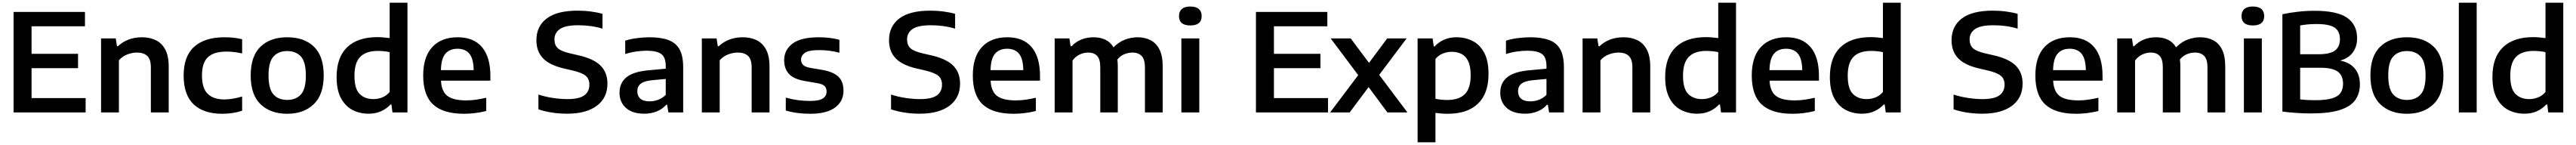

<svg xmlns="http://www.w3.org/2000/svg" viewBox="-20 -828 18978 1068"><path d="M80 0V-740H606V-634.5H212.5V-431.5H555V-326H212.5V-105.5H611V0Z M724.5 0V-545H833L842 -487.5H849Q919.5 -553.5 1026 -553.5Q1083.5 -553.5 1128 -532Q1172.5 -510.5 1197.8 -462.8Q1223 -415 1223 -337V0H1091.5V-330.5Q1091.5 -392.5 1064.2 -416.8Q1037 -441 989.5 -441Q955.5 -441 919 -427.5Q882.5 -414 856 -384V0Z M1617.5 10Q1480 10 1406.5 -59.8Q1333 -129.5 1333 -271.5Q1333 -414 1410.8 -483.8Q1488.5 -553.5 1634.5 -553.5Q1706 -553.5 1764 -539V-434.5Q1734 -441 1706.2 -444.5Q1678.5 -448 1649 -448Q1556 -448 1512 -406.8Q1468 -365.5 1468 -273Q1468 -178.5 1510.2 -137Q1552.5 -95.5 1634 -95.5Q1688.5 -95.5 1764 -117V-12.5Q1696.5 10 1617.5 10Z M2096 10Q1973.5 10 1900.2 -59.8Q1827 -129.5 1827 -272Q1827 -414 1899 -483.8Q1971 -553.5 2096 -553.5Q2221.5 -553.5 2293.2 -484Q2365 -414.5 2365 -272.5Q2365 -131 2291.5 -60.5Q2218 10 2096 10ZM2096 -92Q2160.5 -92 2197 -132.2Q2233.5 -172.5 2233.5 -271.5Q2233.5 -372 2196.8 -412Q2160 -452 2096 -452Q2032 -452 1995.2 -412Q1958.5 -372 1958.5 -273Q1958.5 -172.5 1995 -132.2Q2031.5 -92 2096 -92Z M2696 9.5Q2630.5 9.5 2577 -18.2Q2523.5 -46 2491.8 -105.5Q2460 -165 2460 -261Q2460 -405 2537.5 -479.8Q2615 -554.5 2761 -554.5Q2784.5 -554.5 2807.8 -552.2Q2831 -550 2851 -547.5V-808H2982V0H2871.5L2864 -58.5H2857Q2829.5 -28 2788.8 -9.2Q2748 9.5 2696 9.5ZM2731 -98Q2763.5 -98 2795.5 -110.2Q2827.5 -122.5 2851 -150.5V-444Q2833 -448 2810.2 -450.5Q2787.5 -453 2764.5 -453Q2677.5 -453 2634.5 -409.8Q2591.5 -366.5 2591.5 -271Q2591.5 -173.5 2630 -135.8Q2668.5 -98 2731 -98Z M3398 10Q3246.5 10 3172.2 -57.5Q3098 -125 3098 -272Q3098 -409 3164.8 -481.2Q3231.5 -553.5 3352.5 -553.5Q3469.5 -553.5 3531.2 -480.8Q3593 -408 3593 -268.5V-234H3229Q3233 -155 3276 -121.8Q3319 -88.5 3416.5 -88.5Q3450 -88.5 3487.2 -93.8Q3524.5 -99 3562.5 -108V-10.5Q3518 0.5 3477.5 5.2Q3437 10 3398 10ZM3351 -469Q3293.5 -469 3262 -432.8Q3230.5 -396.5 3228.5 -311.5H3470Q3468.5 -396 3438.2 -432.5Q3408 -469 3351 -469Z M4158.5 9.5Q4045.5 9.5 3947 -22.5V-131.5Q3997 -115 4054.2 -106.5Q4111.5 -98 4159.5 -98Q4246.5 -98 4284.5 -125.5Q4322.5 -153 4322.5 -204.5Q4322.5 -248 4293.8 -271Q4265 -294 4192 -310.5L4140 -322.5Q4033 -346 3982.5 -397Q3932 -448 3932 -531.5Q3932 -634 4007.8 -691.8Q4083.5 -749.5 4236 -749.5Q4287 -749.5 4334 -743.2Q4381 -737 4419 -726V-617Q4337.5 -642 4240.5 -642Q4145.5 -642 4105.2 -614Q4065 -586 4065 -537.5Q4065 -495.5 4090.2 -472.5Q4115.5 -449.5 4182 -434.5L4234 -422.5Q4351.5 -397 4403.5 -346Q4455.5 -295 4455.5 -212Q4455.5 -107.5 4377.2 -49Q4299 9.5 4158.5 9.5Z M4727.5 9.5Q4639.5 9.5 4592 -33Q4544.5 -75.5 4544.5 -145Q4544.5 -219 4598 -260.8Q4651.5 -302.5 4770.5 -311.5L4885 -322V-341Q4885 -406.5 4851.5 -430.5Q4818 -454.5 4744 -454.5Q4710.5 -454.5 4668.5 -448.8Q4626.5 -443 4586.5 -430V-528.5Q4627 -541.5 4675.2 -547.5Q4723.5 -553.5 4765 -553.5Q4849.5 -553.5 4904.8 -533Q4960 -512.5 4986.8 -464.2Q5013.5 -416 5013.5 -332V0H4904.5L4895 -56.5H4888.5Q4860.5 -24 4818.2 -7.2Q4776 9.5 4727.5 9.5ZM4675.5 -156.5Q4675.5 -121 4698 -101.2Q4720.5 -81.5 4766.5 -81.5Q4797.5 -81.5 4828.5 -92.8Q4859.5 -104 4885 -129.5V-246.5L4782 -237Q4724.5 -231 4700 -211Q4675.5 -191 4675.5 -156.5Z M5151 0V-545H5259.5L5268.5 -487.5H5275.5Q5346 -553.5 5452.5 -553.5Q5510 -553.5 5554.5 -532Q5599 -510.5 5624.2 -462.8Q5649.5 -415 5649.5 -337V0H5518V-330.5Q5518 -392.5 5490.8 -416.8Q5463.5 -441 5416 -441Q5382 -441 5345.5 -427.5Q5309 -414 5282.5 -384V0Z M5949.5 10Q5900.5 10 5855 4Q5809.5 -2 5769.5 -14V-109Q5855 -84.5 5948.5 -84.5Q6015.5 -84.5 6042.8 -102.8Q6070 -121 6070 -153.5Q6070 -180 6055.5 -194.2Q6041 -208.5 6002.5 -215.5L5911 -231Q5828.5 -245 5793 -283.5Q5757.5 -322 5757.5 -385Q5757.5 -460 5819.2 -506.8Q5881 -553.5 6013.5 -553.5Q6096 -553.5 6164.5 -535V-439.5Q6094 -459 6015.5 -459Q5937 -459 5909.5 -438.5Q5882 -418 5882 -389Q5882 -366.5 5896 -351Q5910 -335.5 5948 -328.5L6039.5 -313Q6117.5 -299.5 6156 -264.2Q6194.5 -229 6194.5 -159.5Q6194.5 -81 6132 -35.5Q6069.5 10 5949.5 10Z M6756.5 9.5Q6643.5 9.5 6545 -22.5V-131.5Q6595 -115 6652.2 -106.5Q6709.5 -98 6757.5 -98Q6844.5 -98 6882.5 -125.5Q6920.5 -153 6920.5 -204.5Q6920.5 -248 6891.8 -271Q6863 -294 6790 -310.5L6738 -322.5Q6631 -346 6580.5 -397Q6530 -448 6530 -531.5Q6530 -634 6605.8 -691.8Q6681.5 -749.5 6834 -749.5Q6885 -749.5 6932 -743.2Q6979 -737 7017 -726V-617Q6935.5 -642 6838.5 -642Q6743.5 -642 6703.2 -614Q6663 -586 6663 -537.5Q6663 -495.5 6688.2 -472.5Q6713.5 -449.5 6780 -434.5L6832 -422.5Q6949.5 -397 7001.5 -346Q7053.5 -295 7053.5 -212Q7053.5 -107.5 6975.2 -49Q6897 9.5 6756.5 9.5Z M7447.5 10Q7296 10 7221.8 -57.5Q7147.5 -125 7147.5 -272Q7147.5 -409 7214.2 -481.2Q7281 -553.5 7402 -553.5Q7519 -553.5 7580.8 -480.8Q7642.5 -408 7642.5 -268.5V-234H7278.5Q7282.5 -155 7325.5 -121.8Q7368.5 -88.5 7466 -88.5Q7499.5 -88.5 7536.8 -93.8Q7574 -99 7612 -108V-10.5Q7567.5 0.5 7527 5.2Q7486.5 10 7447.5 10ZM7400.5 -469Q7343 -469 7311.5 -432.8Q7280 -396.5 7278 -311.5H7519.5Q7518 -396 7487.8 -432.5Q7457.5 -469 7400.5 -469Z M7750.5 0V-545H7859L7868 -487.5H7875Q7938.5 -553.5 8038 -553.5Q8085 -553.5 8123 -536Q8161 -518.5 8184 -479.5Q8224.5 -520 8270.2 -536.8Q8316 -553.5 8360.5 -553.5Q8415 -553.5 8457 -532Q8499 -510.5 8522.8 -463.2Q8546.5 -416 8546.5 -338V0H8415.5V-331Q8415.5 -393 8390.2 -417Q8365 -441 8324.5 -441Q8294.5 -441 8264.8 -429.2Q8235 -417.5 8212.5 -390Q8215.5 -367 8215.5 -341V0H8086.5V-331Q8086.5 -393 8062.8 -417Q8039 -441 7998.5 -441Q7966.5 -441 7935.5 -426.8Q7904.5 -412.5 7882 -382.5V0Z M8684 0V-545H8816V0ZM8750 -640.5Q8666.5 -640.5 8666.5 -710Q8666.5 -743 8687.2 -761.5Q8708 -780 8750 -780Q8792 -780 8812.8 -761.5Q8833.5 -743 8833.5 -710Q8833.5 -640.5 8750 -640.5Z M9233.5 0V-740H9759.5V-634.5H9366V-431.5H9708.5V-326H9366V-105.5H9764.5V0Z M9780 0 9987 -274.5 9784 -545H9931.5L10066.5 -365L10200.5 -545H10343.5L10141.5 -276.5L10349.5 0H10202L10063.5 -186.5L9924 0Z M10424.5 220V-545H10535L10543.5 -486H10550Q10577.5 -516.5 10618.2 -535Q10659 -553.5 10711 -553.5Q10775.5 -553.5 10829.2 -526.5Q10883 -499.5 10915 -440Q10947 -380.5 10947 -283Q10947 -139.5 10869.5 -64.8Q10792 10 10646 10Q10622 10 10598.8 8Q10575.5 6 10556 3.5V220ZM10642.5 -91.5Q10729.5 -91.5 10772.5 -134.8Q10815.5 -178 10815.5 -273.5Q10815.5 -339 10797.5 -376.8Q10779.5 -414.5 10748.2 -430.5Q10717 -446.5 10676 -446.5Q10643.5 -446.5 10611.5 -434.2Q10579.5 -422 10556 -394V-100.5Q10573.5 -96.5 10596.5 -94Q10619.5 -91.5 10642.5 -91.5Z M11216.5 9.5Q11128.5 9.5 11081 -33Q11033.5 -75.5 11033.5 -145Q11033.5 -219 11087 -260.8Q11140.5 -302.5 11259.5 -311.5L11374 -322V-341Q11374 -406.5 11340.5 -430.5Q11307 -454.5 11233 -454.5Q11199.5 -454.5 11157.5 -448.8Q11115.5 -443 11075.5 -430V-528.5Q11116 -541.5 11164.2 -547.5Q11212.5 -553.5 11254 -553.5Q11338.5 -553.5 11393.8 -533Q11449 -512.5 11475.8 -464.2Q11502.5 -416 11502.5 -332V0H11393.5L11384 -56.5H11377.5Q11349.5 -24 11307.2 -7.2Q11265 9.5 11216.5 9.5ZM11164.5 -156.5Q11164.5 -121 11187 -101.2Q11209.5 -81.5 11255.5 -81.5Q11286.5 -81.5 11317.5 -92.8Q11348.5 -104 11374 -129.5V-246.5L11271 -237Q11213.5 -231 11189 -211Q11164.5 -191 11164.5 -156.5Z M11640 0V-545H11748.5L11757.5 -487.5H11764.5Q11835 -553.5 11941.5 -553.5Q11999 -553.5 12043.5 -532Q12088 -510.5 12113.2 -462.8Q12138.5 -415 12138.5 -337V0H12007V-330.5Q12007 -392.5 11979.8 -416.8Q11952.5 -441 11905 -441Q11871 -441 11834.5 -427.5Q11798 -414 11771.5 -384V0Z M12484.5 9.5Q12419 9.5 12365.5 -18.2Q12312 -46 12280.2 -105.5Q12248.5 -165 12248.5 -261Q12248.5 -405 12326 -479.8Q12403.5 -554.5 12549.5 -554.5Q12573 -554.5 12596.2 -552.2Q12619.5 -550 12639.5 -547.5V-808H12770.5V0H12660L12652.5 -58.5H12645.5Q12618 -28 12577.2 -9.2Q12536.5 9.5 12484.5 9.5ZM12519.5 -98Q12552 -98 12584 -110.2Q12616 -122.5 12639.5 -150.5V-444Q12621.5 -448 12598.8 -450.5Q12576 -453 12553 -453Q12466 -453 12423 -409.8Q12380 -366.5 12380 -271Q12380 -173.5 12418.5 -135.8Q12457 -98 12519.5 -98Z M13186.5 10Q13035 10 12960.8 -57.5Q12886.5 -125 12886.5 -272Q12886.5 -409 12953.2 -481.2Q13020 -553.5 13141 -553.5Q13258 -553.5 13319.8 -480.8Q13381.5 -408 13381.5 -268.5V-234H13017.5Q13021.5 -155 13064.5 -121.8Q13107.5 -88.5 13205 -88.5Q13238.5 -88.5 13275.8 -93.8Q13313 -99 13351 -108V-10.5Q13306.5 0.5 13266 5.2Q13225.5 10 13186.5 10ZM13139.5 -469Q13082 -469 13050.5 -432.8Q13019 -396.5 13017 -311.5H13258.5Q13257 -396 13226.8 -432.5Q13196.5 -469 13139.5 -469Z M13698 9.5Q13632.5 9.5 13579 -18.2Q13525.5 -46 13493.8 -105.5Q13462 -165 13462 -261Q13462 -405 13539.5 -479.8Q13617 -554.5 13763 -554.5Q13786.5 -554.5 13809.8 -552.2Q13833 -550 13853 -547.5V-808H13984V0H13873.5L13866 -58.5H13859Q13831.5 -28 13790.8 -9.2Q13750 9.5 13698 9.5ZM13733 -98Q13765.5 -98 13797.5 -110.2Q13829.5 -122.5 13853 -150.5V-444Q13835 -448 13812.2 -450.5Q13789.5 -453 13766.5 -453Q13679.5 -453 13636.5 -409.8Q13593.5 -366.5 13593.5 -271Q13593.5 -173.5 13632 -135.8Q13670.5 -98 13733 -98Z M14585 9.5Q14472 9.5 14373.5 -22.5V-131.5Q14423.5 -115 14480.8 -106.5Q14538 -98 14586 -98Q14673 -98 14711 -125.5Q14749 -153 14749 -204.5Q14749 -248 14720.2 -271Q14691.5 -294 14618.5 -310.5L14566.5 -322.5Q14459.5 -346 14409 -397Q14358.5 -448 14358.5 -531.5Q14358.5 -634 14434.2 -691.8Q14510 -749.5 14662.5 -749.5Q14713.5 -749.5 14760.5 -743.2Q14807.5 -737 14845.5 -726V-617Q14764 -642 14667 -642Q14572 -642 14531.8 -614Q14491.5 -586 14491.5 -537.5Q14491.5 -495.5 14516.8 -472.5Q14542 -449.5 14608.5 -434.5L14660.5 -422.5Q14778 -397 14830 -346Q14882 -295 14882 -212Q14882 -107.5 14803.8 -49Q14725.5 9.5 14585 9.5Z M15276 10Q15124.5 10 15050.2 -57.5Q14976 -125 14976 -272Q14976 -409 15042.8 -481.2Q15109.5 -553.5 15230.5 -553.5Q15347.5 -553.5 15409.2 -480.8Q15471 -408 15471 -268.5V-234H15107Q15111 -155 15154 -121.8Q15197 -88.5 15294.5 -88.5Q15328 -88.5 15365.2 -93.8Q15402.5 -99 15440.5 -108V-10.5Q15396 0.5 15355.5 5.2Q15315 10 15276 10ZM15229 -469Q15171.5 -469 15140 -432.8Q15108.5 -396.5 15106.5 -311.5H15348Q15346.5 -396 15316.2 -432.5Q15286 -469 15229 -469Z M15579 0V-545H15687.5L15696.5 -487.5H15703.5Q15767 -553.5 15866.5 -553.5Q15913.5 -553.5 15951.5 -536Q15989.5 -518.5 16012.5 -479.5Q16053 -520 16098.8 -536.8Q16144.5 -553.5 16189 -553.5Q16243.5 -553.5 16285.5 -532Q16327.5 -510.5 16351.2 -463.2Q16375 -416 16375 -338V0H16244V-331Q16244 -393 16218.8 -417Q16193.5 -441 16153 -441Q16123 -441 16093.2 -429.2Q16063.5 -417.5 16041 -390Q16044 -367 16044 -341V0H15915V-331Q15915 -393 15891.2 -417Q15867.5 -441 15827 -441Q15795 -441 15764 -426.8Q15733 -412.5 15710.5 -382.5V0Z M16512.5 0V-545H16644.5V0ZM16578.5 -640.5Q16495 -640.5 16495 -710Q16495 -743 16515.8 -761.5Q16536.5 -780 16578.5 -780Q16620.5 -780 16641.2 -761.5Q16662 -743 16662 -710Q16662 -640.5 16578.5 -640.5Z M17005 7.5Q16957 7.5 16902 4Q16847 0.5 16796 -6.5V-723Q16848.5 -734.5 16909.5 -741.5Q16970.5 -748.5 17033 -748.5Q17199 -748.5 17272.8 -697.2Q17346.5 -646 17346.5 -545Q17346.5 -485.5 17314.8 -441.8Q17283 -398 17221 -382Q17291.5 -368.5 17329.2 -323.5Q17367 -278.5 17367 -206.5Q17367 -138.5 17332.2 -90.5Q17297.5 -42.5 17218.2 -17.5Q17139 7.5 17005 7.5ZM17048 -651Q17011.5 -651 16982.2 -648.2Q16953 -645.5 16927 -640.5V-428.5H17062.5Q17146.5 -428.5 17183.2 -455.8Q17220 -483 17220 -539Q17220 -598 17181 -624.5Q17142 -651 17048 -651ZM17038.5 -90Q17117 -90 17161.8 -103.5Q17206.5 -117 17224.8 -144Q17243 -171 17243 -211Q17243 -272 17203.8 -300.5Q17164.5 -329 17077 -329H16927V-96Q16955.5 -92.5 16981.8 -91.2Q17008 -90 17038.5 -90Z M17713.5 10Q17591 10 17517.8 -59.8Q17444.5 -129.5 17444.5 -272Q17444.5 -414 17516.5 -483.8Q17588.5 -553.5 17713.5 -553.5Q17839 -553.5 17910.8 -484Q17982.5 -414.5 17982.5 -272.5Q17982.5 -131 17909 -60.5Q17835.5 10 17713.5 10ZM17713.5 -92Q17778 -92 17814.5 -132.2Q17851 -172.5 17851 -271.5Q17851 -372 17814.2 -412Q17777.5 -452 17713.5 -452Q17649.5 -452 17612.8 -412Q17576 -372 17576 -273Q17576 -172.5 17612.5 -132.2Q17649 -92 17713.5 -92Z M18096 0V-808H18227.5V0Z M18579.5 9.5Q18514 9.5 18460.5 -18.2Q18407 -46 18375.2 -105.5Q18343.5 -165 18343.5 -261Q18343.5 -405 18421 -479.8Q18498.5 -554.5 18644.5 -554.5Q18668 -554.5 18691.2 -552.2Q18714.5 -550 18734.5 -547.5V-808H18865.5V0H18755L18747.5 -58.5H18740.5Q18713 -28 18672.2 -9.2Q18631.5 9.5 18579.5 9.5ZM18614.5 -98Q18647 -98 18679 -110.2Q18711 -122.5 18734.5 -150.5V-444Q18716.5 -448 18693.8 -450.5Q18671 -453 18648 -453Q18561 -453 18518 -409.8Q18475 -366.5 18475 -271Q18475 -173.5 18513.5 -135.8Q18552 -98 18614.5 -98Z"/></svg>

Font: Encode Sans Semi Expanded SemiBold
Style: Regular
Weight: 600
Width: 6
Designer: Multiple Designers
Foundry: Impallari Type
Version: Version 3.000; ttfautohint (v1.8.3) -l 8 -r 50 -G 200 -x 14 